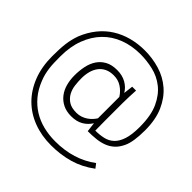

<svg xmlns="http://www.w3.org/2000/svg" viewBox="-242 -1007 1435 1435"><g transform="rotate(45 475.5 -290.0)"><path d="M499 209Q398 209 313 177Q228 145 166 83.5Q104 22 69 -67Q34 -156 34 -270Q34 -309 35.5 -341Q37 -373 40.5 -401.5Q44 -430 50.5 -456.5Q57 -483 67 -511Q95 -580 137.5 -632.5Q180 -685 235 -719.5Q290 -754 355.5 -771.5Q421 -789 494 -789Q575 -789 651.5 -766Q728 -743 787 -692Q846 -641 881.5 -561Q917 -481 917 -367Q917 -308 910 -262Q903 -216 889 -187Q870 -146 843 -121Q816 -96 781.5 -82.5Q747 -69 706 -64.5Q665 -60 618 -60L609 -135Q586 -97 547 -74Q508 -51 451 -51Q400 -51 362.5 -70Q325 -89 300.5 -121Q276 -153 264.5 -195Q253 -237 253 -284Q253 -335 262.5 -381Q272 -427 295 -462Q318 -497 356 -518Q394 -539 451 -539Q506 -539 546.5 -516Q587 -493 609 -455L618 -530H659Q657 -495 655.5 -461Q654 -427 654 -392V-203L655 -103Q701 -103 740.5 -112Q780 -121 809 -148Q838 -175 854.5 -225Q871 -275 871 -357Q871 -478 836 -553.5Q801 -629 746 -672Q691 -715 623.5 -730.5Q556 -746 491 -746Q400 -746 324 -717Q248 -688 193.5 -632Q139 -576 108.5 -495Q78 -414 78 -310Q78 -273 79 -243Q80 -213 83.5 -187Q87 -161 93 -136Q99 -111 110 -84Q135 -20 174 27Q213 74 263 105Q313 136 373 151Q433 166 500 166Q694 166 831 64L857 98Q777 158 688 183.5Q599 209 499 209ZM461 -97Q486 -97 508 -104.5Q530 -112 548 -124Q566 -136 580 -151Q594 -166 604 -182V-408Q582 -444 545.5 -468.5Q509 -493 461 -493Q420 -493 390.5 -478.5Q361 -464 342 -438.5Q323 -413 314 -379Q305 -345 305 -306Q305 -272 309.5 -235Q314 -198 330.5 -167.5Q347 -137 377.5 -117Q408 -97 461 -97Z"/></g></svg>

Font: Tanohe Sans Light
Style: Regular
Weight: 300
Designer: Village Type and Design LLC & Cristiano Sobral
Foundry: Cooper Hewitt Smithsonian Design Museum
Version: Version 1.00;September 29, 2021;FontCreator 13.0.0.2655 64-b